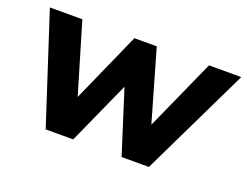

<svg xmlns="http://www.w3.org/2000/svg" viewBox="-85 -673 1080 839"><g transform="rotate(20 455.0 -253.5)"><path d="M760 -507H910L665 0H538L445 -293L313 0H185L20 -507H171L268 -181L413 -507H517L612 -177Z"/></g></svg>

Font: Muli ExtraBold
Style: Italic
Weight: 800
Italic angle: -4.541°
Designer: Vernon Adams
Foundry: Vernon Adams
Version: Version 2.000